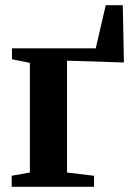

<svg xmlns="http://www.w3.org/2000/svg" viewBox="-20 -719 512 739"><path d="M25 0V-42.5L95 -55V-477L26 -491V-533H348.5L387 -699H452.5L457 -478.5L238 -485.5V-55L342 -42.5V0Z"/></svg>

Font: Merriweather 72pt
Style: Bold
Weight: 700
Version: Version 2.100